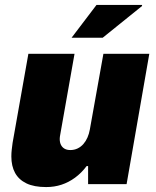

<svg xmlns="http://www.w3.org/2000/svg" viewBox="-20 -745 631 778"><path d="M167 13Q118 13 87 -2Q56 -17 41 -44.5Q26 -72 26 -111Q26 -125 27.5 -138Q29 -151 31 -166L95 -527H282L224 -199Q223 -194 222.5 -190Q222 -186 222 -182Q222 -168 227 -158Q232 -148 241.5 -142.5Q251 -137 265 -137Q281 -137 294.5 -143.5Q308 -150 318 -161.5Q328 -173 334.5 -188Q341 -203 344 -220L399 -527H585L493 1H337V-72H331Q310 -44 284 -25Q258 -6 229 3.5Q200 13 167 13ZM270 -592 371 -725H555L556 -721L396 -592Z"/></svg>

Font: Archivo SemiCondensed Black
Style: Italic
Weight: 900
Width: 4
Italic angle: -10°
Designer: Hector Gatti
Foundry: Omnibus-Type
Version: Version 2.001